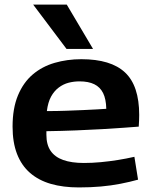

<svg xmlns="http://www.w3.org/2000/svg" viewBox="-20 -810 663 840"><path d="M325 10Q256 10 202.5 -5.5Q149 -21 111.5 -53.5Q74 -86 54.5 -136.5Q35 -187 35 -256Q35 -336 58.5 -392.5Q82 -449 123 -484Q164 -519 219 -535Q274 -551 336 -551Q465 -551 527 -493Q589 -435 589 -307Q589 -298 588.5 -284Q588 -270 587 -256Q561 -254 520 -251Q479 -248 426.5 -245Q374 -242 312.5 -239.5Q251 -237 183 -236Q183 -232 183 -228.5Q183 -225 183 -220Q183 -177 201.5 -150Q220 -123 256.5 -110Q293 -97 347 -97Q383 -97 420.5 -100.5Q458 -104 495.5 -110Q533 -116 568 -124L584 -24Q548 -14 507 -6Q466 2 421 6Q376 10 325 10ZM185 -324Q229 -324 269.5 -325.5Q310 -327 345 -328.5Q380 -330 405.5 -331.5Q431 -333 445 -334Q444 -377 431 -403Q418 -429 392.5 -441.5Q367 -454 328 -454Q303 -454 280 -448Q257 -442 237 -427Q217 -412 203.5 -387.5Q190 -363 185 -324ZM271 -596 125 -790H272L387 -596Z"/></svg>

Font: Georama SemiExpanded SemiBold
Style: Regular
Weight: 600
Width: 6
Designer: Jean-Baptiste Levee
Foundry: Production Type
Version: Version 1.001